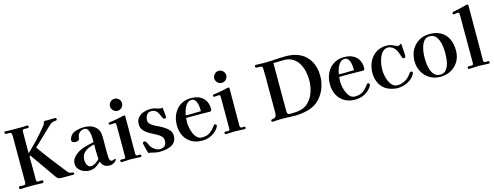

<svg xmlns="http://www.w3.org/2000/svg" viewBox="-22 -1572 6112 2375"><g transform="rotate(-15 3033.5 -385.0)"><path d="M721 -16Q721 -15 721 -12.5Q721 -10 720 -8Q716 0 704 0Q682 0 660.5 0Q639 0 617 0H553Q525 0 511.5 -9Q498 -18 483 -40Q426 -122 369 -203.5Q312 -285 254 -367L241 -357Q242 -282 242 -207Q242 -132 242 -58Q242 -49 246.5 -40.5Q251 -32 261 -32Q274 -32 287 -33Q300 -34 313 -34Q320 -34 323.5 -28Q327 -22 327 -16Q327 -11 323 -4.5Q319 2 313 2Q289 2 265.5 0.5Q242 -1 219 -1Q185 -1 151.5 -1.5Q118 -2 85 0Q72 1 59 1.5Q46 2 32 2Q23 2 19 -4Q15 -10 15 -18Q15 -34 32 -34Q44 -34 55.5 -33Q67 -32 78 -32Q98 -32 102 -43Q106 -54 106 -70V-645Q106 -679 100.5 -690.5Q95 -702 80 -702.5Q65 -703 36 -703Q30 -703 23.5 -706.5Q17 -710 17 -717Q17 -724 20 -730Q23 -736 31 -736Q53 -736 74.5 -734.5Q96 -733 118 -733Q153 -733 188 -733Q223 -733 257 -733Q271 -733 285.5 -734.5Q300 -736 314 -736Q320 -736 323.5 -730.5Q327 -725 327 -720Q327 -715 323.5 -709Q320 -703 314 -703Q301 -703 288 -703.5Q275 -704 262 -704Q252 -704 247 -696Q242 -688 242 -679Q242 -643 241.5 -606.5Q241 -570 241 -534V-399Q312 -467 378.5 -537Q445 -607 505 -684Q516 -697 520 -715Q524 -729 528 -732Q532 -735 546 -735L576 -734Q599 -734 622 -735Q645 -736 668 -736Q685 -736 685 -719Q685 -706 677 -703.5Q669 -701 659 -701Q639 -701 620.5 -692.5Q602 -684 587 -670L349 -443Q420 -343 494.5 -246Q569 -149 645 -54Q659 -37 677 -33Q695 -29 708 -27.5Q721 -26 721 -16Z M1056 -106Q1053 -153 1052 -200.5Q1051 -248 1052 -296Q1011 -289 972.5 -270.5Q934 -252 909 -221Q884 -190 884 -142Q884 -122 889.5 -99Q895 -76 909.5 -60.5Q924 -45 949 -45Q967 -45 987 -55.5Q1007 -66 1025.5 -80Q1044 -94 1056 -106ZM1262 -47Q1262 -43 1258.5 -38Q1255 -33 1252 -30Q1221 6 1172 6Q1129 6 1103 -13Q1077 -32 1063 -72Q1031 -38 994.5 -18Q958 2 909 2Q874 2 838.5 -13.5Q803 -29 779.5 -58Q756 -87 756 -125Q756 -163 775.5 -192.5Q795 -222 825 -243.5Q855 -265 886 -279Q926 -296 968 -305.5Q1010 -315 1052 -325V-329Q1052 -347 1051.5 -377.5Q1051 -408 1045 -438.5Q1039 -469 1025 -490.5Q1011 -512 984 -512Q953 -512 928.5 -494Q904 -476 894 -446Q892 -437 891 -428.5Q890 -420 888 -411Q886 -395 869.5 -389.5Q853 -384 839 -384Q822 -384 806 -391.5Q790 -399 790 -420Q790 -428 792.5 -434.5Q795 -441 798 -448Q814 -486 846 -504Q878 -522 916.5 -528Q955 -534 990 -534Q1072 -534 1125 -490Q1178 -446 1178 -360V-209Q1177 -181 1177.5 -151.5Q1178 -122 1180 -93Q1182 -76 1188 -60.5Q1194 -45 1215 -45Q1229 -45 1238.5 -51Q1248 -57 1256 -57Q1260 -57 1261 -53Q1262 -49 1262 -47Z M1580 -12Q1580 4 1564 4Q1535 4 1505 1.5Q1475 -1 1445 -1Q1415 -1 1384.5 1.5Q1354 4 1324 4Q1317 4 1314 -1.5Q1311 -7 1311 -12Q1311 -28 1326 -28Q1336 -28 1345 -27Q1354 -26 1363 -26Q1375 -26 1378.5 -34Q1382 -42 1382 -52V-449Q1382 -459 1380 -471.5Q1378 -484 1364 -484Q1351 -484 1337 -482Q1323 -480 1309 -480Q1303 -480 1297.5 -483Q1292 -486 1292 -493Q1292 -506 1305 -510Q1316 -512 1328.5 -513.5Q1341 -515 1352 -516Q1387 -521 1420.5 -528.5Q1454 -536 1488 -544Q1491 -544 1494 -544.5Q1497 -545 1499 -545Q1514 -545 1514 -533Q1514 -413 1513 -292.5Q1512 -172 1512 -52Q1512 -34 1520 -29.5Q1528 -25 1540.5 -26Q1553 -27 1566 -27Q1580 -27 1580 -12ZM1517 -699Q1517 -668 1494.5 -645Q1472 -622 1440 -622Q1409 -622 1386 -645Q1363 -668 1363 -699Q1363 -731 1386 -753.5Q1409 -776 1440 -776Q1472 -776 1494.5 -753.5Q1517 -731 1517 -699Z M2032 -147Q2032 -100 2012 -70.5Q1992 -41 1959 -25Q1926 -9 1887.5 -3Q1849 3 1811 3Q1786 3 1762 -2Q1738 -7 1714 -13Q1704 -15 1693 -17.5Q1682 -20 1671 -20Q1667 -34 1659.5 -61.5Q1652 -89 1645.5 -115.5Q1639 -142 1639 -153Q1639 -164 1646 -167Q1653 -170 1661 -170Q1673 -170 1679 -161Q1694 -140 1703 -117Q1712 -94 1731 -74Q1745 -59 1771.5 -43.5Q1798 -28 1819 -28Q1864 -28 1886.5 -49Q1909 -70 1909 -116Q1909 -147 1890 -168Q1871 -189 1841.5 -206Q1812 -223 1779 -239.5Q1746 -256 1716.5 -276Q1687 -296 1668 -324.5Q1649 -353 1649 -394Q1649 -445 1677 -477Q1705 -509 1748.5 -524Q1792 -539 1836 -539Q1856 -539 1875 -536Q1894 -533 1913 -525Q1922 -522 1937.5 -517.5Q1953 -513 1962 -513Q1975 -513 1987 -516Q1989 -488 1993.5 -460Q1998 -432 1999 -404V-401Q2000 -391 1993.5 -384.5Q1987 -378 1978 -378Q1968 -378 1963.5 -382Q1959 -386 1955 -394Q1942 -423 1929.5 -449.5Q1917 -476 1896.5 -493Q1876 -510 1838 -510Q1798 -510 1779 -479Q1760 -448 1760 -413Q1760 -385 1781 -365Q1802 -345 1824 -333Q1851 -319 1886.5 -302Q1922 -285 1955 -263Q1988 -241 2010 -212.5Q2032 -184 2032 -147Z M2434 -351Q2434 -371 2432 -399Q2430 -427 2422.5 -453.5Q2415 -480 2399 -498Q2383 -516 2355 -516Q2328 -516 2307.5 -498.5Q2287 -481 2273 -454.5Q2259 -428 2251 -399.5Q2243 -371 2239 -349Q2256 -349 2272.5 -348.5Q2289 -348 2305 -348Q2370 -348 2434 -351ZM2578 -130Q2578 -127 2576.5 -121.5Q2575 -116 2573 -113Q2566 -97 2547 -76.5Q2528 -56 2513 -45Q2446 6 2358 6Q2279 6 2221 -27.5Q2163 -61 2132 -121Q2101 -181 2101 -259Q2101 -337 2131.5 -400.5Q2162 -464 2219.5 -501.5Q2277 -539 2358 -539Q2451 -539 2507 -488Q2563 -437 2563 -342Q2563 -316 2539 -316Q2495 -316 2451 -317Q2407 -318 2363 -318Q2331 -318 2299 -318Q2267 -318 2235 -317Q2232 -287 2232 -256Q2232 -228 2239.5 -190Q2247 -152 2262.5 -116Q2278 -80 2303 -56.5Q2328 -33 2364 -33Q2409 -33 2439.5 -46Q2470 -59 2494 -83Q2518 -107 2543 -140Q2546 -144 2549.5 -146.5Q2553 -149 2558 -149Q2565 -149 2571.5 -143.5Q2578 -138 2578 -130Z M2915 -12Q2915 4 2899 4Q2870 4 2840 1.5Q2810 -1 2780 -1Q2750 -1 2719.5 1.5Q2689 4 2659 4Q2652 4 2649 -1.5Q2646 -7 2646 -12Q2646 -28 2661 -28Q2671 -28 2680 -27Q2689 -26 2698 -26Q2710 -26 2713.5 -34Q2717 -42 2717 -52V-449Q2717 -459 2715 -471.5Q2713 -484 2699 -484Q2686 -484 2672 -482Q2658 -480 2644 -480Q2638 -480 2632.5 -483Q2627 -486 2627 -493Q2627 -506 2640 -510Q2651 -512 2663.5 -513.5Q2676 -515 2687 -516Q2722 -521 2755.5 -528.5Q2789 -536 2823 -544Q2826 -544 2829 -544.5Q2832 -545 2834 -545Q2849 -545 2849 -533Q2849 -413 2848 -292.5Q2847 -172 2847 -52Q2847 -34 2855 -29.5Q2863 -25 2875.5 -26Q2888 -27 2901 -27Q2915 -27 2915 -12ZM2852 -699Q2852 -668 2829.5 -645Q2807 -622 2775 -622Q2744 -622 2721 -645Q2698 -668 2698 -699Q2698 -731 2721 -753.5Q2744 -776 2775 -776Q2807 -776 2829.5 -753.5Q2852 -731 2852 -699Z M3828 -374Q3828 -431 3815.5 -488Q3803 -545 3775 -592Q3747 -639 3701 -667.5Q3655 -696 3588 -696Q3520 -696 3454 -693V-81Q3454 -55 3462 -44Q3470 -33 3498 -33Q3532 -33 3569.5 -36Q3607 -39 3642.5 -49.5Q3678 -60 3705 -81Q3770 -134 3799 -213Q3828 -292 3828 -374ZM3973 -388Q3973 -324 3954 -262Q3935 -200 3898.5 -147.5Q3862 -95 3808 -59Q3773 -36 3726 -21.5Q3679 -7 3630.5 -1Q3582 5 3540 5Q3505 5 3470.5 2.5Q3436 0 3401 0Q3376 0 3350.5 0.5Q3325 1 3299 3Q3289 4 3280 4.5Q3271 5 3262 5Q3244 5 3244 -11Q3244 -21 3253 -24Q3262 -27 3273 -28.5Q3284 -30 3290 -32Q3307 -40 3312 -57Q3317 -74 3317 -90Q3317 -181 3317 -271Q3317 -361 3317 -451Q3317 -503 3317.5 -554.5Q3318 -606 3315 -657Q3315 -659 3314.5 -665.5Q3314 -672 3314 -673Q3311 -685 3298 -689Q3285 -693 3270 -692.5Q3255 -692 3245 -692Q3237 -692 3230 -695.5Q3223 -699 3223 -709Q3223 -728 3242 -728Q3267 -728 3291.5 -726.5Q3316 -725 3341 -725Q3412 -725 3483.5 -730.5Q3555 -736 3626 -736Q3734 -736 3812 -694Q3890 -652 3931.5 -574Q3973 -496 3973 -388Z M4394 -351Q4394 -371 4392 -399Q4390 -427 4382.5 -453.5Q4375 -480 4359 -498Q4343 -516 4315 -516Q4288 -516 4267.5 -498.5Q4247 -481 4233 -454.5Q4219 -428 4211 -399.5Q4203 -371 4199 -349Q4216 -349 4232.5 -348.5Q4249 -348 4265 -348Q4330 -348 4394 -351ZM4538 -130Q4538 -127 4536.5 -121.5Q4535 -116 4533 -113Q4526 -97 4507 -76.5Q4488 -56 4473 -45Q4406 6 4318 6Q4239 6 4181 -27.5Q4123 -61 4092 -121Q4061 -181 4061 -259Q4061 -337 4091.5 -400.5Q4122 -464 4179.5 -501.5Q4237 -539 4318 -539Q4411 -539 4467 -488Q4523 -437 4523 -342Q4523 -316 4499 -316Q4455 -316 4411 -317Q4367 -318 4323 -318Q4291 -318 4259 -318Q4227 -318 4195 -317Q4192 -287 4192 -256Q4192 -228 4199.5 -190Q4207 -152 4222.5 -116Q4238 -80 4263 -56.5Q4288 -33 4324 -33Q4369 -33 4399.5 -46Q4430 -59 4454 -83Q4478 -107 4503 -140Q4506 -144 4509.5 -146.5Q4513 -149 4518 -149Q4525 -149 4531.5 -143.5Q4538 -138 4538 -130Z M5090 -133Q5090 -129 5088 -124.5Q5086 -120 5084 -116Q5063 -77 5027.5 -50.5Q4992 -24 4949 -10Q4906 4 4863 4Q4826 4 4782 -8Q4738 -20 4706 -42Q4654 -80 4629.5 -136Q4605 -192 4605 -255Q4605 -333 4635 -397.5Q4665 -462 4722.5 -501Q4780 -540 4862 -540Q4892 -540 4919 -531Q4927 -529 4944.5 -520.5Q4962 -512 4979 -505Q4996 -498 5000 -498Q5011 -498 5021.5 -506.5Q5032 -515 5038 -515Q5044 -515 5044 -507Q5046 -497 5046 -485.5Q5046 -474 5047 -463Q5048 -439 5050.5 -415Q5053 -391 5053 -367Q5053 -354 5049 -344Q5045 -334 5030 -334Q5020 -334 5015 -339Q5010 -344 5008 -352Q4996 -388 4983.5 -422.5Q4971 -457 4942 -483Q4931 -494 4910.5 -503.5Q4890 -513 4874 -513Q4832 -513 4805 -486Q4778 -459 4762 -419Q4746 -379 4739.5 -336.5Q4733 -294 4733 -262Q4733 -232 4740 -192.5Q4747 -153 4763 -116.5Q4779 -80 4805 -55.5Q4831 -31 4870 -31Q4907 -31 4945 -47Q4983 -63 5009 -89Q5017 -97 5025.5 -106Q5034 -115 5041 -125Q5044 -130 5047 -134.5Q5050 -139 5054 -143Q5062 -151 5070 -151Q5078 -151 5084 -146Q5090 -141 5090 -133Z M5540 -263Q5540 -296 5535.5 -338.5Q5531 -381 5517 -421Q5503 -461 5476.5 -487.5Q5450 -514 5405 -514Q5364 -514 5339 -488Q5314 -462 5300.5 -423Q5287 -384 5282 -342.5Q5277 -301 5277 -271Q5277 -238 5281.5 -195.5Q5286 -153 5300 -113Q5314 -73 5341 -47Q5368 -21 5413 -21Q5455 -21 5480.5 -46.5Q5506 -72 5519 -110.5Q5532 -149 5536 -190.5Q5540 -232 5540 -263ZM5676 -258Q5676 -181 5641 -121.5Q5606 -62 5545.5 -28Q5485 6 5408 6Q5331 6 5272 -30Q5213 -66 5179.5 -127Q5146 -188 5146 -264Q5146 -343 5179 -405.5Q5212 -468 5272 -504.5Q5332 -541 5412 -541Q5500 -541 5558.5 -505.5Q5617 -470 5646.5 -406.5Q5676 -343 5676 -258Z M6040 -13Q6040 3 6024 3Q5993 3 5963 0.5Q5933 -2 5902 -2Q5870 -2 5837.5 0.5Q5805 3 5773 3Q5766 3 5763 -2.5Q5760 -8 5760 -14Q5760 -25 5770.5 -28Q5781 -31 5794.5 -30Q5808 -29 5815 -29Q5837 -29 5837 -53V-134Q5837 -266 5837 -397.5Q5837 -529 5837 -661Q5837 -672 5835 -688.5Q5833 -705 5816 -705Q5804 -705 5792.5 -701.5Q5781 -698 5769 -698Q5754 -698 5754 -714Q5754 -725 5767 -730Q5780 -734 5794.5 -736Q5809 -738 5822 -741Q5852 -748 5881.5 -755.5Q5911 -763 5940 -770Q5943 -771 5946 -771.5Q5949 -772 5952 -772Q5958 -772 5963.5 -769.5Q5969 -767 5969 -759Q5969 -583 5968 -406Q5967 -229 5967 -53Q5967 -36 5977 -31Q5987 -26 6001 -27.5Q6015 -29 6026 -29Q6040 -29 6040 -13Z"/></g></svg>

Font: Kaisei Decol
Style: Bold
Weight: 700
Designer: Font-Kai, 金井和夫
Foundry: KAZUO KANAI
Version: Version 5.003